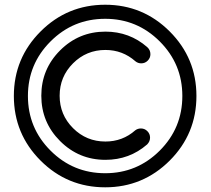

<svg xmlns="http://www.w3.org/2000/svg" viewBox="-20 -799 899 819"><path d="M581.1 -251Q597.2 -251 608.6 -239.5Q620.1 -228 620.1 -211.9Q620.1 -195.8 607.9 -183.1Q532.2 -117.2 429.7 -117.2Q316.4 -117.2 236.3 -197.3Q156.2 -277.3 156.2 -390.6Q156.2 -503.9 236.3 -584Q316.4 -664.1 429.7 -664.1Q532.2 -664.1 607.9 -598.1Q621.6 -585.9 621.6 -567.9Q621.6 -551.8 610.1 -540.3Q598.6 -528.8 582.5 -528.8Q568.4 -528.8 557.6 -537.6Q502.9 -585.9 429.7 -585.9Q348.6 -585.9 291.5 -528.8Q234.4 -471.7 234.4 -390.6Q234.4 -309.6 291.5 -252.4Q348.6 -195.3 429.7 -195.3Q502.9 -195.3 557.1 -243.2Q567.4 -251 581.1 -251ZM817.9 -389.6Q817.9 -228 703.9 -114Q589.8 0 428.7 0Q267.1 0 153.1 -114Q39.1 -228 39.1 -389.6Q39.1 -550.8 153.1 -664.8Q267.1 -778.8 428.7 -778.8Q589.8 -778.8 703.9 -664.8Q817.9 -550.8 817.9 -389.6ZM428.7 -718.8Q292 -718.8 195.6 -622.3Q99.1 -525.9 99.1 -389.6Q99.1 -252.9 195.6 -156.5Q292 -60.1 428.7 -60.1Q564.9 -60.1 661.4 -156.5Q757.8 -252.9 757.8 -389.6Q757.8 -525.9 661.4 -622.3Q564.9 -718.8 428.7 -718.8Z"/></svg>

Font: Comfortaa
Style: Regular
Weight: 400
Designer: Johan Aakerlund - aajohan
Foundry: Johan Aakerlund
Version: Version 2.004 2013